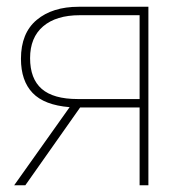

<svg xmlns="http://www.w3.org/2000/svg" viewBox="-20 -548 551 568"><path d="M22 0 186 -231Q111 -237 76.5 -273Q42 -309 42 -374Q42 -450 88.5 -489Q135 -528 213 -528H419V0H393V-230H217L55 0ZM210 -255H393V-503H216Q146 -503 107.5 -470Q69 -437 69 -376Q69 -315 103.5 -285Q138 -255 210 -255Z"/></svg>

Font: Noto Sans UI Thin
Style: Regular
Weight: 250
Designer: Monotype Design Team
Foundry: Monotype Imaging Inc.
Version: Version 1.001